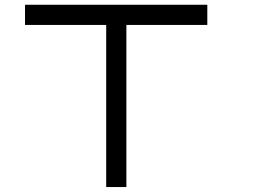

<svg xmlns="http://www.w3.org/2000/svg" viewBox="-20 -712 1040 790"><path d="M83 -609.4V-692.4H833V-609.4H500V57.6H417V-609.4Z"/></svg>

Font: KH Dot Kodenmachou 12
Style: Regular
Weight: 400
Designer: Original version for X68000 by Keitarou Hiraki (http://hp.vector.co.jp/authors/VA000874/) / TrueType conversion by Homem
Version: Version 1.00.20150527